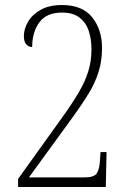

<svg xmlns="http://www.w3.org/2000/svg" viewBox="-20 -744 508 764"><path d="M52 0V-32L227 -276Q268 -333 294 -377.5Q320 -422 332 -462.5Q344 -503 344 -548Q344 -587 333.5 -620Q323 -653 297 -673.5Q271 -694 227 -694Q165 -694 136.5 -655Q108 -616 108 -557Q94 -557 84.5 -567.5Q75 -578 75 -601Q75 -628 91 -656.5Q107 -685 141 -704.5Q175 -724 227 -724Q308 -724 347 -675Q386 -626 386 -553Q386 -501 372 -457Q358 -413 332 -370.5Q306 -328 271 -280L95 -38H316Q354 -38 365 -54Q376 -70 378 -108L380 -139H404L401 0Z"/></svg>

Font: Noto Serif Tamil Condensed ExtraLight
Style: Regular
Weight: 200
Width: 3
Designer: Indian Type Foundry, Tom Grace, and the Monotype Design Team
Foundry: Monotype Imaging Inc.
Version: Version 2.004; ttfautohint (v1.8.4.7-5d5b)